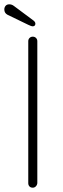

<svg xmlns="http://www.w3.org/2000/svg" viewBox="-31 -870 293 890"><path d="M121 0Q111 0 105.5 -6Q100 -12 100 -21V-679Q100 -688 106 -694Q112 -700 121 -700Q130 -700 136 -694Q142 -688 142 -679V-21Q141 -12 135 -6Q129 0 121 0ZM100 -755 3 -802Q-11 -810 -11 -826Q-11 -836 -5 -843Q1 -850 12 -850Q24 -850 34 -842L124 -775Q133 -768 133 -760Q133 -755 130 -751.5Q127 -748 121 -748Q114 -748 100 -755Z"/></svg>

Font: Quicksand Light
Style: Regular
Weight: 300
Designer: Andrew Paglinawan
Foundry: Andrew Paglinawan
Version: Version 3.000